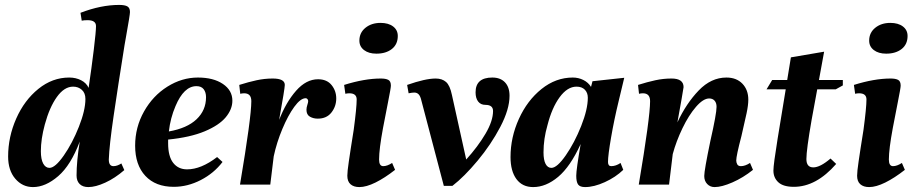

<svg xmlns="http://www.w3.org/2000/svg" viewBox="-20 -750 3727 780"><path d="M13 -114Q13 -194 46 -268.5Q79 -343 136 -389Q193 -435 261 -435Q288 -435 309.5 -424Q331 -413 340 -393Q352 -474 361 -548Q370 -622 370 -644Q370 -668 336 -668Q321 -668 312 -666L307 -698Q390 -730 464 -730Q487 -730 497.5 -724Q508 -718 508 -701Q508 -690 492 -601L486 -567Q459 -398 441.5 -278.5Q424 -159 422 -102Q422 -75 441 -75Q456 -75 473 -86L485 -59Q447 -26 407.5 -8Q368 10 339 10Q316 10 303.5 -2.5Q291 -15 291 -37Q291 -95 304 -175Q268 -79 216.5 -34.5Q165 10 114 10Q71 10 42 -24Q13 -58 13 -114ZM327 -348Q327 -372 312.5 -385Q298 -398 277 -398Q241 -398 211 -356Q181 -314 162 -244Q146 -185 146 -136Q146 -103 155.5 -85.5Q165 -68 181 -68Q204 -68 239 -118Q274 -168 300.5 -235Q327 -302 327 -348Z M529 -158Q529 -233 565 -297Q601 -361 660 -398Q719 -435 784 -435Q847 -435 885.5 -409Q924 -383 924 -341Q924 -306 897 -273.5Q870 -241 811.5 -216.5Q753 -192 663 -183V-168Q663 -115 683.5 -88.5Q704 -62 740 -62Q797 -62 862 -112L884 -92Q849 -46 795.5 -18.5Q742 9 686 9Q612 9 570.5 -35.5Q529 -80 529 -158ZM817 -355Q817 -375 807.5 -387.5Q798 -400 778 -400Q727 -400 693 -319Q672 -270 666 -216Q740 -229 778.5 -265.5Q817 -302 817 -355Z M1001 -339Q1001 -371 972 -371Q964 -371 956 -369L952 -405Q990 -417 1022.5 -424Q1055 -431 1088 -431Q1137 -431 1137 -405Q1137 -391 1114 -263Q1142 -335 1183 -381.5Q1224 -428 1272 -428Q1308 -428 1327 -404.5Q1346 -381 1346 -350Q1346 -318 1326.5 -293Q1307 -268 1271 -268Q1253 -268 1239 -276Q1225 -284 1225 -304Q1225 -313 1228.5 -323.5Q1232 -334 1232 -339Q1232 -344 1229 -347.5Q1226 -351 1222 -351Q1201 -351 1175.5 -316Q1150 -281 1127 -226Q1104 -171 1092 -115L1078 0H955Q1001 -273 1001 -339Z M1391 -36Q1391 -53 1397 -93.5Q1403 -134 1405 -147L1417 -223Q1429 -313 1429 -346Q1429 -371 1399 -371Q1391 -371 1383 -369L1378 -405Q1461 -431 1527 -431Q1547 -431 1557.5 -425.5Q1568 -420 1568 -402Q1568 -393 1556 -333Q1539 -246 1536 -230Q1520 -144 1520 -102Q1520 -75 1537 -75Q1553 -75 1573 -88L1585 -60Q1543 -27 1505.5 -8.5Q1468 10 1440 10Q1417 10 1404 -1.5Q1391 -13 1391 -36ZM1440 -585Q1440 -617 1464.5 -637Q1489 -657 1526 -657Q1558 -657 1577 -642.5Q1596 -628 1596 -604Q1596 -570 1572 -551Q1548 -532 1509 -532Q1478 -532 1459 -546.5Q1440 -561 1440 -585Z M1663 -374Q1655 -374 1640 -371L1634 -405Q1708 -431 1750 -431Q1776 -431 1792 -417Q1808 -403 1816 -364L1874 -102Q1922 -155 1952.5 -207Q1983 -259 1983 -299Q1983 -324 1952 -324Q1933 -324 1922.5 -337.5Q1912 -351 1912 -375Q1912 -435 1980 -435Q2013 -435 2031.5 -415.5Q2050 -396 2050 -361Q2050 -306 2012.5 -234.5Q1975 -163 1920.5 -97.5Q1866 -32 1818 5H1783L1692 -341Q1688 -359 1681 -366.5Q1674 -374 1663 -374Z M2054 -112Q2054 -192 2088 -267Q2122 -342 2180 -388.5Q2238 -435 2307 -435Q2330 -435 2350 -425Q2370 -415 2381 -397L2387 -420L2516 -434L2493 -338Q2475 -264 2462.5 -191.5Q2450 -119 2450 -92Q2450 -75 2463 -75Q2482 -75 2501 -88L2512 -60Q2481 -30 2437 -10Q2393 10 2357 10Q2336 10 2328.5 -0.5Q2321 -11 2321 -36Q2321 -61 2339 -165Q2297 -73 2247.5 -31.5Q2198 10 2146 10Q2102 10 2078 -22.5Q2054 -55 2054 -112ZM2368 -353Q2368 -373 2356 -385.5Q2344 -398 2322 -398Q2285 -398 2253.5 -355Q2222 -312 2204 -241Q2188 -186 2188 -131Q2188 -100 2196.5 -84Q2205 -68 2220 -68Q2243 -68 2278.5 -119Q2314 -170 2341 -238Q2368 -306 2368 -353Z M2841 -35Q2841 -58 2866 -178Q2891 -288 2891 -316Q2891 -332 2883 -341Q2875 -350 2861 -350Q2837 -350 2807.5 -316Q2778 -282 2752.5 -229Q2727 -176 2713 -124L2698 0H2575Q2621 -273 2621 -339Q2621 -371 2592 -371Q2584 -371 2576 -369L2572 -405Q2610 -417 2642.5 -424Q2675 -431 2708 -431Q2757 -431 2757 -396Q2753 -368 2732 -253Q2768 -330 2818.5 -382.5Q2869 -435 2931 -435Q2972 -435 2996 -410Q3020 -385 3020 -345Q3020 -323 3013 -290Q3006 -257 2992 -197Q2971 -117 2971 -98Q2971 -90 2975 -82.5Q2979 -75 2990 -75Q3007 -75 3027 -88L3039 -60Q2999 -28 2955.5 -9Q2912 10 2883 10Q2865 10 2853 -2.5Q2841 -15 2841 -35Z M3122 -57Q3122 -81 3139 -186L3172 -387H3094L3117 -425H3178L3193 -517L3328 -540L3307 -425H3404V-403L3375 -387H3300L3277 -262Q3256 -141 3256 -104Q3256 -70 3284 -70Q3312 -70 3354 -106L3377 -84Q3296 9 3205 9Q3162 9 3142 -9.5Q3122 -28 3122 -57Z M3462 -36Q3462 -53 3468 -93.5Q3474 -134 3476 -147L3488 -223Q3500 -313 3500 -346Q3500 -371 3470 -371Q3462 -371 3454 -369L3449 -405Q3532 -431 3598 -431Q3618 -431 3628.5 -425.5Q3639 -420 3639 -402Q3639 -393 3627 -333Q3610 -246 3607 -230Q3591 -144 3591 -102Q3591 -75 3608 -75Q3624 -75 3644 -88L3656 -60Q3614 -27 3576.5 -8.5Q3539 10 3511 10Q3488 10 3475 -1.5Q3462 -13 3462 -36ZM3511 -585Q3511 -617 3535.5 -637Q3560 -657 3597 -657Q3629 -657 3648 -642.5Q3667 -628 3667 -604Q3667 -570 3643 -551Q3619 -532 3580 -532Q3549 -532 3530 -546.5Q3511 -561 3511 -585Z"/></svg>

Font: Unna
Style: Bold Italic
Weight: 700
Italic angle: -8.05°
Designer: Jorge de Buen Unna
Foundry: Omnibus-Type
Version: Version 2.008